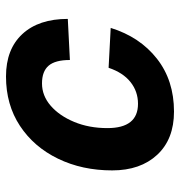

<svg xmlns="http://www.w3.org/2000/svg" viewBox="0 -588 600 640"><g transform="rotate(-90 300.0 -268.0)"><path d="M248 12Q156 12 104 -44Q52 -100 52 -194Q52 -294 91 -374.5Q130 -455 200.5 -501.5Q271 -548 365 -548Q456 -548 506.5 -493.5Q557 -439 557 -342L420 -335Q420 -384 401 -406Q382 -428 342 -428Q301 -428 267.5 -399Q234 -370 213.5 -320.5Q193 -271 193 -210Q193 -108 274 -108Q315 -108 346.5 -133Q378 -158 394 -206L527 -199Q497 -102 424.5 -45Q352 12 248 12Z"/></g></svg>

Font: Geist Mono
Style: Bold Italic
Weight: 700
Italic angle: -12°
Monospace: yes
Designer: Basement.studio, Andrés Briganti, Mateo Zaragoza
Foundry: Basement.studio, Vercel, Andrés Briganti, Guido Ferreyra, Mateo Zaragoza
Version: Version 1.500; ttfautohint (v1.8.4.7-5d5b)